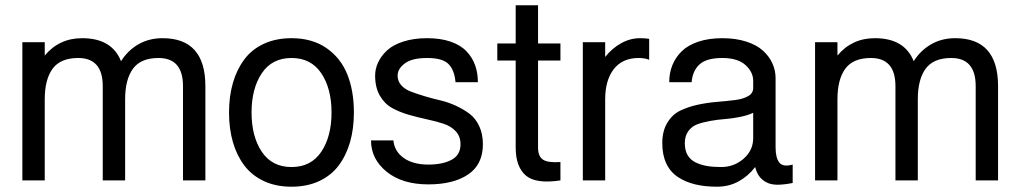

<svg xmlns="http://www.w3.org/2000/svg" viewBox="-20 -685 3870 729"><path d="M64.9 0V-524.9H149.9V-474.1Q204.6 -540 292 -540Q404.8 -540 439.5 -452.6Q465.3 -493.7 505.6 -516.8Q545.9 -540 597.2 -540Q759.8 -540 759.8 -357.9V0H674.8V-357.9Q674.8 -464.8 582 -464.8Q514.6 -464.8 484.9 -424.1Q455.1 -383.3 455.1 -308.1V0H370.1V-357.9Q370.1 -464.8 276.9 -464.8Q209.5 -464.8 179.7 -424.1Q149.9 -383.3 149.9 -308.1V0Z M1086.9 -540Q1165 -540 1219.2 -502.7Q1273.4 -465.3 1298.6 -402.8Q1323.7 -340.3 1323.7 -257.8Q1323.7 -196.3 1309.1 -145.5Q1294.4 -94.7 1265.9 -56.6Q1237.3 -18.6 1191.7 2.7Q1146 23.9 1086.9 23.9Q1027.8 23.9 982.2 2.7Q936.5 -18.6 907.7 -56.6Q878.9 -94.7 864.3 -145.5Q849.6 -196.3 849.6 -257.8Q849.6 -319.3 864.3 -370.1Q878.9 -420.9 907.5 -459.2Q936 -497.6 981.9 -518.8Q1027.8 -540 1086.9 -540ZM973.9 -406.7Q935.1 -348.6 935.1 -257.8Q935.1 -167 973.9 -108.9Q1012.7 -50.8 1086.9 -50.8Q1161.1 -50.8 1200 -108.9Q1238.8 -167 1238.8 -257.8Q1238.8 -348.6 1200 -406.7Q1161.1 -464.8 1086.9 -464.8Q1012.7 -464.8 973.9 -406.7Z M1601.6 -540Q1652.8 -540 1690.9 -526.9Q1729 -513.7 1751.2 -490.2Q1773.4 -466.8 1783.9 -437.5Q1794.4 -408.2 1794.4 -373H1709.5Q1705.6 -418.9 1682.9 -441.9Q1660.2 -464.8 1601.6 -464.8Q1544.4 -464.8 1517.1 -444.3Q1489.7 -423.8 1489.7 -397.9Q1489.7 -376.5 1503.7 -361.1Q1517.6 -345.7 1540.3 -337.2Q1563 -328.6 1592 -319.8Q1621.1 -311 1651.6 -304Q1682.1 -296.9 1711.2 -283.4Q1740.2 -270 1762.9 -252.9Q1785.6 -235.8 1799.6 -206.1Q1813.5 -176.3 1813.5 -137.2Q1813.5 -60.5 1757.6 -22.7Q1701.7 15.1 1606.4 15.1Q1507.3 15.1 1448 -33Q1388.7 -81.1 1388.7 -151.9H1473.6Q1477.5 -110.4 1512.9 -85.2Q1548.3 -60.1 1606.4 -60.1Q1660.2 -60.1 1694.3 -78.1Q1728.5 -96.2 1728.5 -137.2Q1728.5 -167 1710.7 -186.3Q1692.9 -205.6 1664.3 -215.1Q1635.7 -224.6 1601.1 -231.9Q1566.4 -239.3 1531.7 -249.3Q1497.1 -259.3 1468.5 -275.1Q1439.9 -291 1422.1 -322Q1404.3 -353 1404.3 -397.9Q1404.3 -423.8 1415.8 -448.2Q1427.2 -472.7 1449.7 -493.7Q1472.2 -514.6 1511.5 -527.3Q1550.8 -540 1601.6 -540Z M1868.2 -455.1V-520H1938V-665H2022.9V-520H2107.9V-455.1H2022.9V-125Q2022.9 -91.3 2041.7 -78.9Q2060.5 -66.4 2107.9 -69.8V0Q2014.6 14.2 1976.3 -18.8Q1938 -51.8 1938 -125V-455.1Z M2444.8 -458Q2428.7 -464.8 2404.8 -464.8Q2343.3 -464.8 2310.5 -422.6Q2277.8 -380.4 2277.8 -308.1V0H2192.9V-524.9H2277.8V-468.8Q2304.2 -502 2338.6 -521Q2373 -540 2410.2 -540Q2428.7 -540 2444.8 -537.6Z M2989.7 -60.1V9.8Q2955.1 16.6 2930.7 16.4Q2906.2 16.1 2889.2 6.8Q2872.1 -2.4 2862.3 -16.4Q2852.5 -30.3 2847.2 -50.8Q2821.3 -16.6 2784.4 3.7Q2747.6 23.9 2702.6 23.9Q2655.8 23.9 2618.9 14.9Q2582 5.9 2553.5 -13.2Q2524.9 -32.2 2509.8 -64.5Q2494.6 -96.7 2494.6 -141.1Q2494.6 -187.5 2513.7 -219Q2532.7 -250.5 2563.2 -265.1Q2593.8 -279.8 2630.4 -287.6Q2667 -295.4 2703.9 -298.3Q2740.7 -301.3 2771.2 -305.2Q2801.8 -309.1 2820.8 -320.1Q2839.8 -331.1 2839.8 -351.1V-377.9Q2839.8 -411.6 2810.3 -438.2Q2780.8 -464.8 2722.7 -464.8Q2663.1 -464.8 2636.5 -440.9Q2609.9 -417 2606 -373H2521Q2521 -408.2 2533 -437.7Q2544.9 -467.3 2568.6 -490.5Q2592.3 -513.7 2631.8 -526.9Q2671.4 -540 2722.7 -540Q2773.4 -540 2813.5 -527.1Q2853.5 -514.2 2877.2 -492.4Q2900.9 -470.7 2912.8 -444.1Q2924.8 -417.5 2924.8 -388.2V-125Q2924.8 -86.4 2938.7 -68.1Q2952.6 -49.8 2989.7 -60.1ZM2839.8 -161.1V-256.8Q2819.8 -247.1 2789.6 -241Q2759.3 -234.9 2732.2 -232.9Q2705.1 -231 2676.5 -225.8Q2647.9 -220.7 2627.2 -212.9Q2606.4 -205.1 2593.3 -186.8Q2580.1 -168.5 2580.1 -141.1Q2580.1 -114.3 2590.8 -95.9Q2601.6 -77.6 2621.6 -68.1Q2641.6 -58.6 2664.6 -54.7Q2687.5 -50.8 2717.8 -50.8Q2767.1 -50.8 2803.5 -82.5Q2839.8 -114.3 2839.8 -161.1Z M3074.7 0V-524.9H3159.7V-474.1Q3214.4 -540 3301.8 -540Q3414.6 -540 3449.2 -452.6Q3475.1 -493.7 3515.4 -516.8Q3555.7 -540 3606.9 -540Q3769.5 -540 3769.5 -357.9V0H3684.6V-357.9Q3684.6 -464.8 3591.8 -464.8Q3524.4 -464.8 3494.6 -424.1Q3464.8 -383.3 3464.8 -308.1V0H3379.9V-357.9Q3379.9 -464.8 3286.6 -464.8Q3219.2 -464.8 3189.5 -424.1Q3159.7 -383.3 3159.7 -308.1V0Z"/></svg>

Font: Miedinger*
Style: Book
Weight: 400
Version: Version 001.000